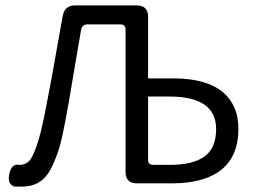

<svg xmlns="http://www.w3.org/2000/svg" viewBox="-20 -676 943 708"><path d="M62 12H33Q6 3 14.5 -35.5Q23 -74 51 -68Q80 -68 95 -92Q120 -135 142 -241Q172 -392 211 -616Q218 -656 256 -656H484Q526 -656 526 -614V-387H617Q792 -387 841 -286Q859 -251 859 -200Q859 -50 717 -12Q673 0 618 0H485Q443 0 443 -42V-567Q443 -586 424 -586H302Q283 -586 279 -566L252 -408Q215 -179 195.5 -121Q176 -63 157 -36Q124 12 62 12ZM777 -200Q777 -320 605 -320H526V-87Q526 -68 545 -68H607Q691 -68 734 -99Q777 -130 777 -200Z"/></svg>

Font: Raw Maruko Gothic CJK TC
Style: Regular
Weight: 400
Version: Version 1.001